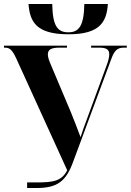

<svg xmlns="http://www.w3.org/2000/svg" viewBox="-20 -943 656 963"><path d="M324 -771C482 -771 515 -834 521 -923H403C401 -813 376 -781 323 -781C268 -781 244 -813 242 -923H123C130 -834 161 -771 324 -771ZM116 0H163C266 0 311 -32 347 -132L537 -644C553 -690 569 -704 601 -704H616V-714H437V-704H478C513 -704 528 -695 528 -671C528 -656 523 -636 513 -610L416 -346C405 -317 395 -289 384 -255C368 -298 353 -337 336 -379L236 -616C226 -639 220 -656 220 -670C220 -695 238 -704 278 -704H316V-714H0V-704H5C30 -704 42 -691 61 -651L317 -89C289 -34 247 -28 160 -28H116Z"/></svg>

Font: Noto Serif Display Condensed ExtraBold
Style: Regular
Weight: 800
Width: 3
Designer: Monotype Design Team
Foundry: Monotype Imaging Inc.
Version: Version 2.009